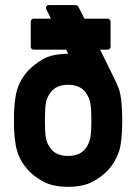

<svg xmlns="http://www.w3.org/2000/svg" viewBox="-20 -721 540 747"><path d="M110.8 -527.8Q106 -527.8 102.8 -531Q99.6 -534.2 99.6 -539.6V-636.7Q99.6 -641.6 102.8 -645Q106 -648.4 110.8 -648.4H178.2L160.6 -684.1Q157.2 -690.9 160.4 -696Q163.6 -701.2 170.9 -701.2H274.9Q277.8 -701.2 281 -699Q284.2 -696.8 285.2 -694.3L308.6 -648.4H398.4Q403.3 -648.4 406.7 -645Q410.2 -641.6 410.2 -636.7V-539.6Q410.2 -534.2 406.7 -531Q403.3 -527.8 398.4 -527.8H369.6Q401.9 -462.4 420.7 -423.8Q439.5 -385.3 443.4 -372.6Q455.6 -334 455.6 -253.4Q455.6 -171.4 443.4 -132.8Q429.7 -91.3 400.4 -59.1H400.9Q389.6 -47.9 375.2 -36.6Q360.8 -25.4 342.3 -15.1Q304.7 5.9 245.1 5.9Q185.1 5.9 147.5 -15.1Q128.4 -25.4 114 -36.6Q99.6 -47.9 89.4 -59.1H89.8Q59.6 -91.3 46.9 -132.8Q34.2 -173.3 34.2 -253.4Q34.2 -332 46.9 -372.6Q59.6 -413.6 89.8 -446.3Q101.1 -458 115 -469.2Q128.9 -480.5 147 -490.7Q184.1 -511.7 245.1 -511.7L237.3 -527.8ZM335.4 -252.4Q335.4 -278.8 334.2 -296.4Q333 -314 330.6 -323.7Q326.2 -343.3 313.5 -360.8L314 -360.4Q292 -391.1 245.1 -391.1Q197.3 -391.1 176.3 -360.4Q169.9 -352.1 165.5 -342.8Q161.1 -333.5 159.2 -323.7Q154.8 -303.7 154.8 -253.4Q154.8 -200.7 159.2 -181.2Q161.1 -171.4 165.5 -162.1Q169.9 -152.8 176.3 -144.5Q197.3 -114.3 245.1 -114.3Q292 -114.3 314 -145V-144.5Q325.7 -161.1 330.6 -181.2Q333 -191.4 334.2 -209Q335.4 -226.6 335.4 -252.4Z"/></svg>

Font: Alte DIN 1451 Mittelschrift
Style: Bold
Weight: 700
Designer: Peter Wiegel
Foundry: Peter Wiegel
Version: Version 1.003